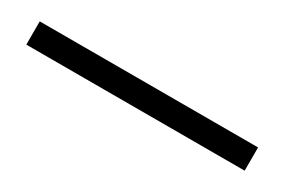

<svg xmlns="http://www.w3.org/2000/svg" viewBox="-4 -158 544 367"><g transform="rotate(30 268.0 25.5)"><path d="M508.8 0V51.3H26.9V0Z"/></g></svg>

Font: Proza Libre
Style: Light
Weight: 300
Designer: Jasper de Waard
Foundry: Jasper de Waard
Version: Version 1.000; ttfautohint (v1.4.1.8-43bc)